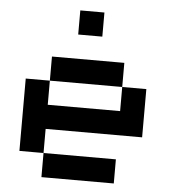

<svg xmlns="http://www.w3.org/2000/svg" viewBox="-51 -746 702 793"><g transform="rotate(5 300.0 -350.0)"><path d="M450 0H150V-100H50V-400H150V-500H450V-400H550V-200H150V-100H450ZM150 -300H450V-400H150ZM250 -600V-700H350V-600Z"/></g></svg>

Font: Matrix Sans
Style: Regular
Weight: 400
Designer: Brad Neil
Version: Version 1.100